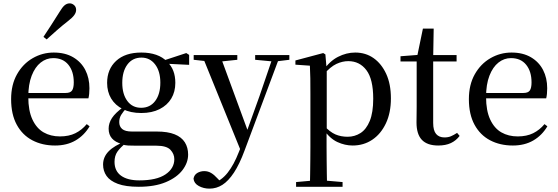

<svg xmlns="http://www.w3.org/2000/svg" viewBox="-20 -849 3312 1140"><path d="M307 15Q231 15 172 -16Q113 -47 79.5 -108.5Q46 -170 46 -260Q46 -346 81 -408Q116 -470 174 -503.5Q232 -537 299 -537Q367 -537 414.5 -509Q462 -481 486.5 -433.5Q511 -386 511 -325Q511 -289 505 -265H90V-297H370Q398 -297 408 -312Q418 -327 418 -360Q418 -425 386 -464.5Q354 -504 296 -504Q255 -504 221.5 -477.5Q188 -451 168 -399.5Q148 -348 148 -273Q148 -192 172.5 -139.5Q197 -87 239 -63Q281 -39 336 -39Q389 -39 427.5 -58Q466 -77 495 -112L512 -99Q480 -45 428.5 -15Q377 15 307 15ZM238 -630Q261 -665 284.5 -701Q308 -737 334 -779Q350 -806 363.5 -817.5Q377 -829 394 -829Q408 -829 420 -818.5Q432 -808 432 -790Q432 -775 421 -759.5Q410 -744 384 -724Q348 -696 317.5 -669Q287 -642 257 -615Z M804 260Q726 260 679.5 242.5Q633 225 612.5 195.5Q592 166 592 128Q592 83 625.5 49Q659 15 725 -10L730 -2Q694 27 677 51.5Q660 76 660 112Q660 166 698.5 194Q737 222 807 222Q910 222 962.5 186.5Q1015 151 1015 96Q1015 65 992 40.5Q969 16 908 16H788Q760 16 740.5 15Q721 14 704 8V6Q625 -15 625 -85Q625 -118 645 -148.5Q665 -179 713 -214V-223L735 -212Q711 -186 699.5 -167Q688 -148 688 -124Q688 -98 705.5 -83Q723 -68 764 -68H911Q976 -68 1017 -51.5Q1058 -35 1077.5 -4Q1097 27 1097 69Q1097 117 1063.5 161Q1030 205 964.5 232.5Q899 260 804 260ZM819 -178Q755 -178 709.5 -201Q664 -224 640 -264Q616 -304 616 -357Q616 -438 669.5 -487.5Q723 -537 819 -537Q869 -537 907.5 -523.5Q946 -510 971 -484L974 -481Q1021 -436 1021 -357Q1021 -304 997 -264Q973 -224 927.5 -201Q882 -178 819 -178ZM818 -209Q871 -209 901.5 -249.5Q932 -290 932 -358Q932 -426 901 -466.5Q870 -507 820 -507Q767 -507 736.5 -466Q706 -425 706 -357Q706 -290 736 -249.5Q766 -209 818 -209ZM940 -472V-488H946L1086 -534L1103 -523V-464Z M1224 271Q1189 271 1160.5 255.5Q1132 240 1129 212Q1133 189 1151.5 178Q1170 167 1193 167Q1215 167 1233.5 178Q1252 189 1269 208L1298 238L1265 256L1246 239Q1295 223 1332 176Q1369 129 1398 54L1427 -18L1433 -34L1521 -279L1604 -522H1644L1432 45Q1402 126 1369 176Q1336 226 1300.5 248.5Q1265 271 1224 271ZM1414 57 1179 -522H1286L1452 -70L1458 -58ZM1130 -494V-522H1389V-494L1284 -483H1230ZM1495 -494V-522H1698V-494L1616 -484H1601Z M1738 260V232L1849 222H1899L2014 232V260ZM1820 260Q1821 223 1821.5 182Q1822 141 1822.5 99.5Q1823 58 1823 23V-293Q1823 -344 1822.5 -383.5Q1822 -423 1820 -459L1734 -465V-490L1899 -534L1912 -526L1919 -443L1920 -437V-78L1919 -67V23Q1919 57 1919.5 98.5Q1920 140 1920.5 181.5Q1921 223 1922 260ZM2074 15Q2028 15 1983.5 -5.5Q1939 -26 1902 -79H1889L1904 -103Q1939 -65 1971.5 -51Q2004 -37 2044 -37Q2086 -37 2120.5 -59Q2155 -81 2175.5 -131Q2196 -181 2196 -263Q2196 -379 2155.5 -432.5Q2115 -486 2048 -486Q2013 -486 1977.5 -469.5Q1942 -453 1900 -405L1888 -429H1898Q1937 -486 1987 -511.5Q2037 -537 2089 -537Q2151 -537 2198 -504Q2245 -471 2273 -410.5Q2301 -350 2301 -265Q2301 -179 2271 -116Q2241 -53 2190 -19Q2139 15 2074 15Z M2503 -484V-522H2691V-484ZM2582 15Q2517 15 2485 -18.5Q2453 -52 2453 -122Q2453 -147 2453.5 -167Q2454 -187 2454 -215V-484H2358V-515L2475 -524L2456 -510L2491 -679H2555L2552 -506V-495V-119Q2552 -74 2569.5 -53.5Q2587 -33 2619 -33Q2641 -33 2657.5 -40Q2674 -47 2694 -60L2709 -42Q2688 -14 2657 0.5Q2626 15 2582 15Z M3025 15Q2949 15 2890 -16Q2831 -47 2797.5 -108.5Q2764 -170 2764 -260Q2764 -346 2799 -408Q2834 -470 2892 -503.5Q2950 -537 3017 -537Q3085 -537 3132.5 -509Q3180 -481 3204.5 -433.5Q3229 -386 3229 -325Q3229 -289 3223 -265H2808V-297H3088Q3116 -297 3126 -312Q3136 -327 3136 -360Q3136 -425 3104 -464.5Q3072 -504 3014 -504Q2973 -504 2939.5 -477.5Q2906 -451 2886 -399.5Q2866 -348 2866 -273Q2866 -192 2890.5 -139.5Q2915 -87 2957 -63Q2999 -39 3054 -39Q3107 -39 3145.5 -58Q3184 -77 3213 -112L3230 -99Q3198 -45 3146.5 -15Q3095 15 3025 15Z"/></svg>

Font: Noto Serif KR ExtraLight Medium
Style: Regular
Weight: 500
Version: Version 2.002-H1;hotconv 1.1.0;makeotfexe 2.6.0